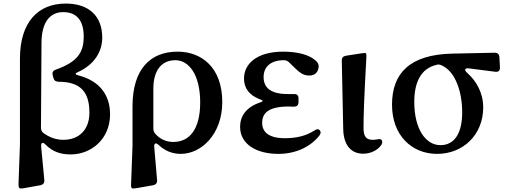

<svg xmlns="http://www.w3.org/2000/svg" viewBox="-20 -841 2851 1078"><path d="M92 -512V-29L84 191C84 204 85 212 89 215C93 218 100 218 112 216L207 199C222 196 230 186 229 171L211 -18C209 -42 221 -45 237 -28C276 11 320 26 377 26C494 26 598 -62 598 -199C598 -310 537 -388 419 -418C400 -423 400 -429 417 -436C512 -479 554 -553 554 -630C554 -751 479 -821 349 -821C194 -821 92 -717 92 -512ZM210 -125 213 -602C214 -716 260 -773 335 -773C407 -773 450 -730 450 -636C450 -545 414 -493 293 -450C277 -444 272 -435 276 -419L280 -403C284 -388 293 -383 309 -382C441 -382 482 -315 482 -208C482 -114 425 -56 336 -56C294 -56 257 -70 224 -94C214 -102 210 -111 210 -125Z M724 -244V-22L716 192C715 206 717 212 720 215C723 218 731 218 743 216L840 199C855 196 863 186 862 171L846 -16C844 -38 855 -42 872 -26C906 6 948 23 995 23C1110 23 1228 -87 1228 -268C1228 -464 1110 -551 977 -551C824 -551 724 -453 724 -244ZM841 -121V-346C842 -445 886 -503 965 -503C1040 -503 1104 -422 1104 -266C1104 -115 1044 -44 953 -44C911 -44 876 -62 852 -90C843 -100 841 -109 841 -121Z M1543 23C1637 23 1722 -14 1774 -81C1782 -92 1782 -102 1775 -110C1768 -118 1758 -117 1745 -108C1701 -80 1649 -65 1579 -65C1489 -65 1452 -100 1452 -151C1452 -203 1483 -243 1601 -243C1609 -243 1616 -243 1629 -242C1647 -242 1656 -251 1656 -267V-289C1656 -305 1647 -314 1630 -313H1595C1495 -313 1460 -352 1460 -409C1460 -466 1501 -503 1573 -503C1586 -503 1595 -499 1604 -490L1637 -458C1674 -422 1692 -417 1719 -417C1746 -417 1766 -434 1769 -464C1770 -476 1767 -485 1759 -494C1722 -535 1646 -551 1571 -551C1422 -551 1350 -483 1350 -400C1350 -347 1378 -306 1441 -283C1459 -276 1459 -272 1441 -266C1360 -239 1328 -187 1328 -129C1328 -31 1420 23 1543 23Z M2019 22C2063 22 2103 1 2122 -29C2128 -39 2127 -47 2123 -54C2119 -61 2109 -61 2095 -58C2088 -57 2081 -56 2074 -56C2040 -56 2021 -69 2021 -123C2021 -195 2024 -282 2037 -519C2038 -533 2036 -540 2034 -542C2031 -544 2024 -544 2012 -542L1922 -528C1906 -525 1899 -517 1899 -501L1907 -117C1909 -21 1955 22 2019 22Z M2434 23C2581 23 2693 -85 2693 -238C2693 -319 2655 -386 2603 -432C2585 -448 2589 -460 2613 -457L2762 -438C2779 -436 2788 -445 2787 -463L2784 -520C2783 -536 2774 -545 2758 -545L2520 -540C2281 -535 2181 -430 2181 -253C2181 -80 2293 23 2434 23ZM2306 -269C2306 -380 2344 -457 2431 -477C2441 -480 2449 -479 2460 -474C2538 -439 2575 -324 2575 -210C2575 -92 2531 -26 2453 -26C2372 -26 2306 -113 2306 -269Z"/></svg>

Font: 寒蝉锦书宋Pro Soft
Style: Regular
Weight: 700
Designer: 寒蝉锦书宋{Warren} 思源宋体{Ryoko NISHIZUKA 西塚涼子 (kana & ideographs); Frank Grießhammer (Latin, Greek & Cyrillic); Wenlong ZHANG 
Foundry: Adobe & ChillType
Version: Version 2.000;Glyphs 3.1.1 (3135)